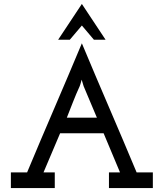

<svg xmlns="http://www.w3.org/2000/svg" viewBox="-20 -951 828 971"><path d="M333 -750H274Q304 -795 334 -840.5Q364 -886 394 -931Q424 -886 454 -840.5Q484 -795 514 -750H455Q440 -768 424.5 -786Q409 -804 394 -822Q379 -804 363.5 -786Q348 -768 333 -750ZM257 0H35V-79H117Q186 -244 255.5 -405.5Q325 -567 394 -732Q463 -567 532.5 -405.5Q602 -244 671 -79H753V0H531V-79H587Q566 -129 545.5 -178Q525 -227 504 -277H284L200 -79H257ZM383 -515Q365 -476 348.5 -433.5Q332 -391 318 -356H470L403 -515L393 -548Q389 -532 386.5 -525Q384 -518 383 -515Z"/></svg>

Font: Josefin Slab
Style: Bold
Weight: 700
Designer: Santiago Orozco
Foundry: Typemade
Version: Version 2.000